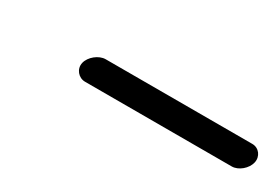

<svg xmlns="http://www.w3.org/2000/svg" viewBox="-10 -436 468 322"><g transform="rotate(30 224.0 -275.0)"><path d="M133 -250H417C430 -250 444 -262 447 -275C450 -288 441 -300 428 -300H144C131 -300 116 -288 113 -275C110 -262 120 -250 133 -250Z"/></g></svg>

Font: Electronic
Style: BookIt
Weight: 400
Version: Version 1.011